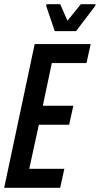

<svg xmlns="http://www.w3.org/2000/svg" viewBox="-21 -899 478 919"><path d="M-1 0 145 -688H413L393 -597H227L184 -393H330L310 -302H165L119 -91H287L267 0ZM241 -750 200 -871 202 -879H267L302 -800L366 -879H437L435 -871L343 -750Z"/></svg>

Font: Saira ExtraCondensed SemiBold
Style: Italic
Weight: 600
Width: 2
Italic angle: -12°
Designer: Hector Gatti with collaboration of the Omnibus-Type team
Foundry: Omnibus-Type
Version: Version 1.101